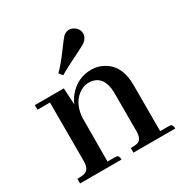

<svg xmlns="http://www.w3.org/2000/svg" viewBox="-150 -763 854 885"><g transform="rotate(-30 276.5 -320.0)"><path d="M221.7 -24.4H185.5L186.5 -259.8Q193.4 -338.9 249 -371.1Q269.5 -382.8 291 -382.8Q349.6 -382.8 366.2 -324.2Q371.1 -304.7 371.1 -283.2V-80.1Q371.1 -37.1 347.7 -28.3Q334 -24.4 309.6 -24.4V0H532.2Q532.2 -21.5 519.5 -23.4Q514.6 -24.4 507.8 -24.4H465.8V-270.5Q465.8 -375 393.6 -413.1Q365.2 -428.7 331.1 -428.7Q258.8 -428.7 210 -371.1Q194.3 -351.6 184.6 -329.1L179.7 -417H25.4V-392.6H91.8V-80.1Q91.8 -36.1 63.5 -28.3Q49.8 -24.4 25.4 -24.4V0H246.1Q246.1 -21.5 233.4 -23.4Q228.5 -24.4 221.7 -24.4ZM367.2 -556.6Q382.8 -572.3 383.8 -589.8Q383.8 -619.1 356.4 -633.8Q345.7 -639.6 335 -639.6Q318.4 -638.7 305.7 -627.9Q295.9 -619.1 256.8 -565.4Q223.6 -520.5 192.4 -489.3L208 -470.7Q233.4 -487.3 323.2 -531.2Q355.5 -546.9 367.2 -556.6Z"/></g></svg>

Font: Abhaya Libre SemiBold
Style: Regular
Weight: 600
Designer: Pushpananda Ekanayake, Sol Matas, Pathum Egodawatta
Foundry: Mooniak
Version: Version 1.050 ; ttfautohint (v1.6)